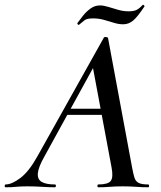

<svg xmlns="http://www.w3.org/2000/svg" viewBox="-58 -794 681 814"><path d="M-34 0Q-38 0 -38 -6Q-38 -12 -34 -12Q-8 -12 28.5 -39.5Q65 -67 101 -132L382 -634Q384 -638 391.5 -637Q399 -636 400 -633L502 -84Q507 -57 512 -41Q517 -25 530 -18.5Q543 -12 570 -12Q574 -12 574 -6Q574 0 570 0Q545 0 519 -2Q493 -4 462 -4Q432 -4 408 -2Q384 0 359 0Q355 0 355 -6Q355 -12 359 -12Q400 -12 411.5 -27Q423 -42 415 -84L333 -523L379 -583L130 -130Q105 -86 102.5 -60Q100 -34 118.5 -23Q137 -12 175 -12Q179 -12 179 -6Q179 0 174 0Q152 0 120 -2Q88 -4 58 -4Q29 -4 10.5 -2Q-8 0 -34 0ZM209 -307 224 -333H411L413 -307ZM277 -689Q276 -687 272.5 -690Q269 -693 270 -696Q280 -710 294 -727.5Q308 -745 326 -758Q344 -771 366 -771Q381 -771 400.5 -765Q420 -759 442.5 -752.5Q465 -746 487 -746Q510 -746 522 -752.5Q534 -759 547 -773Q549 -775 552.5 -771.5Q556 -768 554 -766Q524 -721 505.5 -706Q487 -691 464 -691Q445 -691 424.5 -697.5Q404 -704 382 -710Q360 -716 337 -716Q311 -716 301 -708.5Q291 -701 277 -689Z"/></svg>

Font: Cormorant SemiBold
Style: Italic
Weight: 600
Italic angle: -10°
Designer: Christian Thalmann (Catharsis Fonts)
Foundry: Catharsis Fonts
Version: Version 4.000